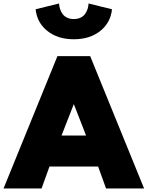

<svg xmlns="http://www.w3.org/2000/svg" viewBox="-51 -1068 836 1088"><path d="M184.5 0H-30.9L274.5 -750H460L765.5 0H550L505 -124.5H229.5ZM150.9 -1015.5 283.6 -1048.2Q284.5 -1031.8 289.3 -1017Q294.1 -1002.3 303.4 -989.1Q312.7 -975.9 329.1 -968Q345.5 -960 367.3 -960Q389.1 -960 405.5 -968Q421.8 -975.9 431.1 -989.1Q440.5 -1002.3 445.2 -1017Q450 -1031.8 450.9 -1048.2L583.6 -1015.5Q575.9 -939.5 517 -892.5Q458.2 -845.5 367.3 -845.5Q276.4 -845.5 217.5 -892.5Q158.6 -939.5 150.9 -1015.5ZM367.3 -478.2 297.7 -300H436.8Z"/></svg>

Font: Spartan MB Black
Style: Regular
Weight: 900
Designer: Matt Bailey, Mirko Velimirovic
Foundry: Matt Bailey
Version: Version 1.005